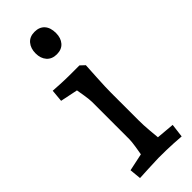

<svg xmlns="http://www.w3.org/2000/svg" viewBox="-241 -749 782 782"><g transform="rotate(-45 150.5 -357.5)"><path d="M216.8 -654.8Q216.8 -626 201.4 -608.4Q186 -590.8 158.2 -590.8Q130.4 -590.8 114.7 -608.4Q99.1 -626 99.1 -654.8Q99.1 -683.6 114.5 -701.9Q129.9 -720.2 158.2 -720.2Q186 -720.2 201.4 -703.1Q216.8 -686 216.8 -654.8ZM151.9 0Q126 1 91.1 2.4Q56.2 3.9 41 4.9L36.1 -44.9L111.8 -61Q113.8 -69.8 117.9 -97.4Q122.1 -125 122.1 -137.2V-353Q122.1 -365.2 117.9 -392.6Q113.8 -419.9 111.8 -429.2L36.1 -444.8L41 -498Q53.2 -497.1 81.5 -495.6Q109.9 -494.1 132.8 -494.1H190.9L210 -476.1Q209 -459 206.1 -406.5Q203.1 -354 203.1 -323.2V-167Q203.1 -136.2 206.1 -103.5Q209 -70.8 210 -61L288.1 -54.2L280.8 4.9Q272 3.9 237.1 2Q202.1 0 151.9 0Z"/></g></svg>

Font: Sura
Style: Regular
Weight: 400
Designer: Carolina Giovagnoli
Foundry: Huerta Tipografica
Version: Version 1.003;PS 001.002;hotconv 1.0.70;makeotf.lib2.5.58329